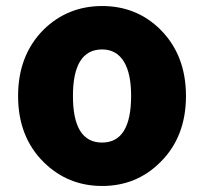

<svg xmlns="http://www.w3.org/2000/svg" viewBox="-20 -603 677 637"><path d="M125 -65Q40 -149 40 -284.5Q40 -420 125 -505Q205 -583 319 -583Q433 -583 512 -505Q597 -420 597 -284.5Q597 -149 512 -65Q433 14 319 14Q205 14 125 -65ZM415 -285Q415 -358 392 -397Q367 -439 319 -439Q222 -439 222 -284.5Q222 -130 318.5 -130Q415 -130 415 -285Z"/></svg>

Font: Resource Han Rounded TW Heavy
Style: Regular
Weight: 900
Designer: Cyano Hao (round all glyphs); Ryoko NISHIZUKA 西塚涼子 (kana, bopomofo & ideographs); Paul D. Hunt (Latin, Greek & Cyrillic)
Foundry: Cyano Hao
Version: 0.990